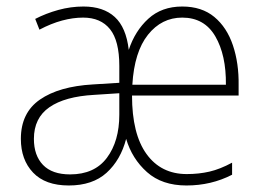

<svg xmlns="http://www.w3.org/2000/svg" viewBox="-20 -559 806 589"><path d="M539 -539Q599 -539 637.5 -507Q676 -475 694.5 -420Q713 -365 712 -298V-266H385Q385 -148 429.5 -86.5Q474 -25 553 -25Q590 -25 622.5 -32.5Q655 -40 692 -60V-23Q628 10 552 10Q477 10 431 -31Q385 -72 367 -133Q350 -68 307 -29Q264 10 191 10Q119 10 81.5 -29.5Q44 -69 44 -133Q44 -213 102.5 -253.5Q161 -294 265 -300L346 -305V-357Q346 -434 317.5 -469.5Q289 -505 235 -505Q204 -505 170.5 -496Q137 -487 101 -468L88 -501Q121 -518 159 -528.5Q197 -539 236 -539Q297 -539 332 -507Q367 -475 375 -406Q394 -464 435 -501.5Q476 -539 539 -539ZM539 -505Q476 -505 434 -452.5Q392 -400 386 -299H673Q674 -390 640.5 -447.5Q607 -505 539 -505ZM269 -268Q179 -263 131.5 -230Q84 -197 84 -133Q84 -82 112 -53Q140 -24 195 -24Q270 -24 308 -75Q346 -126 346 -207V-273Z"/></svg>

Font: Noto Sans Sinhala UI SemiCondensed ExtraLight
Style: Regular
Weight: 200
Width: 4
Designer: Jelle Bosma - Monotype Design Team
Foundry: Monotype Imaging Inc.
Version: Version 2.006; ttfautohint (v1.8.4.7-5d5b)